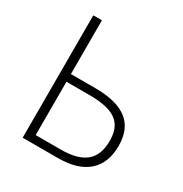

<svg xmlns="http://www.w3.org/2000/svg" viewBox="-166 -842 927 970"><g transform="rotate(30 297.5 -357.0)"><path d="M100.6 0V-713.9H150.9V-400.4H294.4Q417.5 -400.4 479.5 -353Q541.5 -305.7 541.5 -205.6Q541.5 -106 481.4 -53Q421.4 0 305.7 0ZM150.9 -44.4H298.3Q394.5 -44.4 442.1 -83Q489.7 -121.6 489.7 -205.6Q489.7 -263.7 465.6 -296.4Q441.4 -329.1 396.2 -342.3Q351.1 -355.5 287.6 -355.5H150.9Z"/></g></svg>

Font: Open Sans Light
Style: Regular
Weight: 300
Designer: Monotype Design Team
Foundry: Monotype Imaging Inc.
Version: Version 3.000; ttfautohint (v1.8.4)